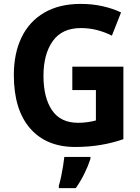

<svg xmlns="http://www.w3.org/2000/svg" viewBox="-20 -744 716 985"><path d="M351 -402H613V-30Q559 -11 497 -0.5Q435 10 366 10Q217 10 134 -86Q51 -182 51 -359Q51 -470 90.5 -552Q130 -634 207 -679Q284 -724 394 -724Q454 -724 507 -712Q560 -700 601 -680L554 -561Q519 -579 479 -589.5Q439 -600 395 -600Q298 -600 250.5 -533Q203 -466 203 -355Q203 -244 246.5 -179Q290 -114 381 -114Q406 -114 430 -117.5Q454 -121 472 -126V-282H351ZM444 71Q432 108 413 146.5Q394 185 369 221H282V208Q288 189 293.5 162.5Q299 136 303.5 108.5Q308 81 310 61H444Z"/></svg>

Font: Noto Sans Khmer UI SemiCondensed
Style: Bold
Weight: 700
Width: 4
Designer: Danh Hong and the Monotype Design Team
Foundry: Monotype Imaging Inc.
Version: Version 2.002; ttfautohint (v1.8.4.7-5d5b)